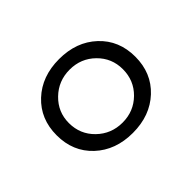

<svg xmlns="http://www.w3.org/2000/svg" viewBox="-77 -835 566 566"><g transform="rotate(-45 206.0 -552.0)"><path d="M206 -398Q134 -398 88 -441Q42 -484 42 -552Q42 -620 88 -663Q134 -706 206 -706Q278 -706 324 -663Q370 -620 370 -552Q370 -484 324 -441Q278 -398 206 -398ZM206 -441Q253 -441 285.5 -473Q318 -505 318 -552Q318 -598 285.5 -630Q253 -662 206 -662Q159 -662 126 -630Q93 -598 93 -552Q93 -505 126 -473Q159 -441 206 -441Z"/></g></svg>

Font: Platypi
Style: Regular
Weight: 400
Designer: David Sargent
Foundry: Bolt Cutter Type
Version: Version 1.200; ttfautohint (v1.8.4.7-5d5b)